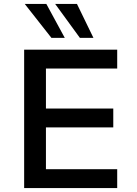

<svg xmlns="http://www.w3.org/2000/svg" viewBox="-20 -958 696 978"><path d="M103 0V-705H577V-609H214V-405H557V-309H214V-96H577V0ZM387 -765 261 -938H372L456 -765ZM242 -765 106 -938H216L310 -765Z"/></svg>

Font: Nunito Sans 7pt SemiBold
Style: Regular
Weight: 600
Designer: Vernon Adams
Foundry: Vernon Adams
Version: Version 3.101;gftools[0.9.27]